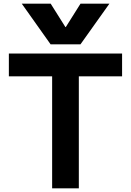

<svg xmlns="http://www.w3.org/2000/svg" viewBox="-20 -1020 709 1040"><path d="M98 -1000H254.6L334.3 -873.3H336.3L416 -1000H572.6L416 -780H254ZM262.4 0V-606.7H28V-730H641.3V-606.7H407V0Z"/></svg>

Font: M PLUS 2 Thin
Style: Regular
Weight: 100
Designer: Coji Morishita
Foundry: UNDERFOREST DESIGN
Version: Version 1.001